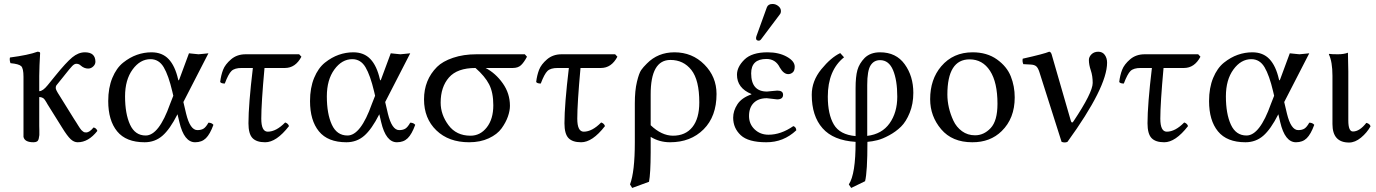

<svg xmlns="http://www.w3.org/2000/svg" viewBox="-20 -700 6865 958"><path d="M97.2 -316.9Q97.2 -358.9 85.7 -369.9Q74.2 -380.9 32.2 -384.8Q26.4 -401.9 29.8 -413.1Q122.6 -425.3 167 -441.9Q180.2 -441.9 180.2 -435.1Q176.3 -371.1 175.8 -321.3V-245.1Q193.8 -245.1 217.8 -274.9L255.9 -321.8Q310.1 -388.7 340.6 -413.8Q371.1 -439 403.8 -439Q455.6 -439 456.1 -392.1Q456.1 -378.9 445.1 -368.4Q434.1 -357.9 419.9 -357.9Q399.9 -357.9 382.8 -373Q374 -381.8 360.8 -381.8Q351.1 -381.8 340.1 -370.4Q329.1 -358.9 305.2 -328.6Q298.8 -320.8 295.9 -316.9L261.2 -273.9Q258.3 -270 258.1 -261Q257.8 -252 276.9 -223.1L349.1 -106.9Q354 -100.1 360.6 -89.1Q367.2 -78.1 370.6 -73Q374 -67.9 378.4 -61Q382.8 -54.2 386 -51Q389.2 -47.9 393.6 -44.4Q397.9 -41 401.4 -40Q404.8 -39.1 410.2 -39.1Q426.3 -39.1 446.8 -64Q460.9 -61 465.8 -46.9Q420.9 10.3 367.2 9.8Q349.1 9.8 332.5 -5.6Q315.9 -21 290 -63L216.8 -180.2Q215.8 -182.1 212.4 -188Q209 -193.8 207.5 -196Q206.1 -198.2 203.1 -202.6Q200.2 -207 198 -208.5Q195.8 -210 192.4 -211.9Q189 -213.9 185.1 -214.8Q181.2 -215.8 175.8 -215.8V-71.8Q175.8 -66.9 176.3 -50Q176.8 -33.2 176.3 -26.1Q175.8 -19 173.3 -8.5Q170.9 2 164.6 5.9Q158.2 9.8 147 9.8Q103 9.8 97.2 -17.1V-71.8Z M895 -190.9 908.7 -132.8Q928.7 -50.8 964.8 -50.8Q983.9 -50.8 995.8 -58.3Q1007.8 -65.9 1020 -87.9Q1036.1 -87.9 1044.9 -77.1Q1027.8 -30.3 1007.3 -10.3Q986.8 9.8 953.6 9.8Q898.4 9.8 875 -90.8L865.7 -129.9Q827.6 -54.7 790.3 -22.5Q752.9 9.8 701.7 9.8Q608.9 9.8 564.5 -44.7Q520 -99.1 520 -195.8Q520 -261.7 540.5 -311.3Q561 -360.8 594.5 -387.5Q627.9 -414.1 663.3 -426.5Q698.7 -439 735.8 -439Q789.6 -439 821.5 -405Q853.5 -371.1 868.7 -304.2Q871.1 -294.4 874 -302.7Q874.5 -303.7 875.5 -306.2L922.9 -434.1Q929.7 -434.1 946.8 -431.6Q963.9 -429.2 970.7 -429.2Q978.5 -429.2 996.1 -431.6Q1013.7 -434.1 1020 -434.1ZM844.7 -222.2 839.8 -243.2Q820.8 -324.2 796.9 -364.5Q772.9 -404.8 731 -404.8Q679.2 -404.8 641.6 -353.3Q604 -301.8 604 -219.2Q604 -132.3 628.9 -78.1Q653.8 -23.9 707 -23.9Q772.9 -23.9 828.6 -181.2Z M1205.6 -429.2H1472.7L1483.9 -417Q1454.1 -360.8 1401.9 -360.8H1299.8Q1283.7 -185.1 1283.7 -107.9Q1283.7 -43 1315.9 -43Q1357.9 -43 1402.8 -88.9Q1418 -84 1421.9 -70.8Q1358.9 10.3 1302.7 9.8Q1259.8 9.8 1239.7 -11.2Q1219.7 -32.2 1219.7 -85Q1219.7 -177.7 1241.7 -360.8H1185.5Q1150.4 -360.8 1135 -345.9Q1119.6 -331.1 1101.6 -283.2Q1083.5 -283.2 1078.6 -291Q1082.5 -324.2 1093 -351.6Q1103.5 -378.9 1133.1 -404.1Q1162.6 -429.2 1205.6 -429.2Z M1901.9 -190.9 1915.5 -132.8Q1935.5 -50.8 1971.7 -50.8Q1990.7 -50.8 2002.7 -58.3Q2014.6 -65.9 2026.9 -87.9Q2043 -87.9 2051.8 -77.1Q2034.7 -30.3 2014.2 -10.3Q1993.7 9.8 1960.4 9.8Q1905.3 9.8 1881.8 -90.8L1872.6 -129.9Q1834.5 -54.7 1797.1 -22.5Q1759.8 9.8 1708.5 9.8Q1615.7 9.8 1571.3 -44.7Q1526.9 -99.1 1526.9 -195.8Q1526.9 -261.7 1547.4 -311.3Q1567.9 -360.8 1601.3 -387.5Q1634.8 -414.1 1670.2 -426.5Q1705.6 -439 1742.7 -439Q1796.4 -439 1828.4 -405Q1860.4 -371.1 1875.5 -304.2Q1877.9 -294.4 1880.9 -302.7Q1881.3 -303.7 1882.3 -306.2L1929.7 -434.1Q1936.5 -434.1 1953.6 -431.6Q1970.7 -429.2 1977.5 -429.2Q1985.4 -429.2 2002.9 -431.6Q2020.5 -434.1 2026.9 -434.1ZM1851.6 -222.2 1846.7 -243.2Q1827.6 -324.2 1803.7 -364.5Q1779.8 -404.8 1737.8 -404.8Q1686 -404.8 1648.4 -353.3Q1610.8 -301.8 1610.8 -219.2Q1610.8 -132.3 1635.7 -78.1Q1660.6 -23.9 1713.9 -23.9Q1779.8 -23.9 1835.4 -181.2Z M2538.6 -360.8H2402.8Q2452.6 -335 2488.5 -284.4Q2524.4 -233.9 2524.4 -171.9Q2524.4 -147.9 2514.4 -118.9Q2504.4 -89.8 2482.9 -59.8Q2461.4 -29.8 2418.9 -10Q2376.5 9.8 2320.8 9.8Q2218.8 9.8 2157.2 -49.6Q2095.7 -108.9 2095.7 -204.1Q2095.7 -301.3 2160.6 -366.2Q2188.5 -394 2240.5 -411.6Q2292.5 -429.2 2357.4 -429.2H2598.6L2609.4 -417Q2594.2 -388.2 2579.3 -374.5Q2564.5 -360.8 2538.6 -360.8ZM2327.6 -22.9Q2376.5 -22.9 2408.9 -64.5Q2441.4 -106 2441.4 -174.8Q2441.4 -238.8 2420.4 -279.3Q2399.4 -319.8 2352.5 -360.8Q2261.7 -360.8 2220.2 -313.5Q2178.7 -266.1 2178.7 -188Q2178.7 -127.9 2217.8 -75.4Q2256.8 -22.9 2327.6 -22.9Z M2782.2 -429.2H3049.3L3060.5 -417Q3030.8 -360.8 2978.5 -360.8H2876.5Q2860.4 -185.1 2860.4 -107.9Q2860.4 -43 2892.6 -43Q2934.6 -43 2979.5 -88.9Q2994.6 -84 2998.5 -70.8Q2935.5 10.3 2879.4 9.8Q2836.4 9.8 2816.4 -11.2Q2796.4 -32.2 2796.4 -85Q2796.4 -177.7 2818.4 -360.8H2762.2Q2727.1 -360.8 2711.7 -345.9Q2696.3 -331.1 2678.2 -283.2Q2660.2 -283.2 2655.3 -291Q2659.2 -324.2 2669.7 -351.6Q2680.2 -378.9 2709.7 -404.1Q2739.3 -429.2 2782.2 -429.2Z M3218.3 207 3134.3 237.8 3123.5 220.2Q3147.5 157.2 3147.5 9.8V-184.1Q3147.5 -248 3158 -291.5Q3168.5 -335 3179 -350.1Q3189.5 -365.2 3207.5 -382.8Q3262.7 -439 3345.2 -439Q3434.1 -439 3494.6 -377.9Q3555.2 -316.9 3555.2 -231Q3555.2 -119.1 3490.7 -54.7Q3426.3 9.8 3323.2 9.8Q3270 9.8 3226.6 -17.1V61Q3226.1 167 3218.3 207ZM3469.2 -189Q3469.2 -300.8 3429.7 -350.8Q3390.1 -400.9 3325.2 -400.9Q3226.1 -400.9 3226.6 -228V-75.2Q3280.8 -23.4 3337.4 -22.9Q3400.4 -22.9 3434.8 -65.9Q3469.2 -108.9 3469.2 -189Z M3834.5 -680.2Q3850.6 -680.2 3863.5 -669.7Q3876.5 -659.2 3876.5 -645Q3876.5 -633.8 3870.1 -627L3778.3 -504.9Q3772.5 -497.1 3766.1 -497.1Q3752 -497.1 3752.4 -509.8Q3752.4 -513.7 3754.4 -520L3806.2 -663.1Q3812.5 -680.2 3834.5 -680.2ZM3717.3 -121.1Q3717.3 -81.1 3745.4 -54.4Q3773.4 -27.8 3814.5 -27.8Q3876.5 -27.8 3938.5 -70.8Q3952.6 -65.9 3953.1 -49.8Q3889.2 10.3 3803.2 9.8Q3713.4 9.8 3675.8 -25.6Q3638.2 -61 3638.2 -112.8Q3638.2 -147 3659.2 -179.4Q3680.2 -211.9 3729 -229V-231Q3657.2 -260.7 3657.2 -327.1Q3657.2 -366.2 3694.3 -402.6Q3731.4 -439 3810.1 -439Q3866.2 -439 3905.8 -417Q3945.3 -395 3945.3 -367.2Q3945.3 -347.2 3935.3 -338.6Q3925.3 -330.1 3913.1 -330.1Q3890.1 -330.1 3871.1 -362.8Q3850.1 -405.8 3804.2 -405.8Q3728 -405.8 3728 -334Q3728 -243.2 3807.1 -243.2L3831.1 -245.6Q3855 -248 3858.4 -248Q3887.2 -248 3887.2 -227.1Q3887.2 -204.1 3857.4 -204.1Q3853.5 -204.1 3832.3 -207Q3811 -210 3806.2 -210Q3764.2 -210 3740.7 -186.5Q3717.3 -163.1 3717.3 -121.1Z M4457 -217.8Q4457 -299.8 4436 -349.9Q4415 -399.9 4371.1 -399.9Q4340.3 -399.9 4323.7 -373.5Q4307.1 -347.2 4307.1 -275.9V-22Q4380.4 -30.8 4418.7 -84.7Q4457 -138.7 4457 -217.8ZM4308.1 7.8Q4308.1 157.7 4296.4 204.1L4227.1 237.8L4215.3 220.2Q4249.5 168.5 4249 7.8Q4138.2 1 4084.2 -60.1Q4030.3 -121.1 4030.3 -227.1Q4030.3 -295.9 4078.1 -354.5Q4126 -413.1 4172.4 -435.1L4191.4 -414.1Q4110.4 -349.1 4110.4 -217.8Q4110.4 -129.9 4140.4 -78.9Q4170.4 -27.8 4249 -21V-259.8Q4249 -317.9 4258.1 -350.3Q4267.1 -382.8 4294.4 -411.1Q4323.2 -439 4371.1 -439Q4451.2 -439 4494.1 -379.4Q4537.1 -319.8 4537.1 -236.8Q4537.1 -181.6 4519 -137.2Q4501 -92.8 4475.6 -67.9Q4450.2 -43 4416.7 -24.9Q4383.3 -6.8 4357.7 -0.5Q4332 5.9 4308.1 7.8Z M4621.1 -205.1Q4621.1 -304.2 4676.3 -369.1Q4735.8 -439 4833 -439Q4904.8 -439 4954.3 -403.6Q5003.9 -368.2 5023.4 -319.1Q5043 -270 5043 -213.9Q5043 -109.4 4978 -45.9Q4920.9 10.3 4831.1 9.8Q4731 9.8 4676 -55.2Q4621.1 -120.1 4621.1 -205.1ZM4817.9 -403.8Q4707 -403.8 4707 -228Q4707 -195.8 4714.6 -162.8Q4722.2 -129.9 4737.1 -97.9Q4752 -65.9 4780 -45.4Q4808.1 -24.9 4845.2 -24.9Q4889.2 -24.9 4923.1 -61Q4957 -97.2 4957 -182.1Q4957 -289.1 4919.9 -346.4Q4882.8 -403.8 4817.9 -403.8Z M5166 -340.8Q5159.2 -361.8 5150.1 -369.4Q5141.1 -377 5123 -377.9L5085.9 -379.9Q5080.1 -393.1 5083 -407.2Q5189.9 -431.2 5214.8 -441.9Q5222.7 -441.9 5227.1 -429.2L5322.8 -98.1Q5327.6 -81.5 5335.9 -94.2Q5432.1 -238.3 5432.1 -286.1Q5432.1 -321.3 5422.6 -349.1Q5413.1 -377 5413.1 -400.9Q5413.1 -416 5426 -429Q5439 -441.9 5460 -441.9Q5481 -441.9 5492.4 -426Q5503.9 -410.2 5503.9 -387.2Q5503.9 -265.1 5306.2 7.8Q5293 13.7 5276.9 7.8Z M5691.4 -429.2H5958.5L5969.7 -417Q5939.9 -360.8 5887.7 -360.8H5785.6Q5769.5 -185.1 5769.5 -107.9Q5769.5 -43 5801.8 -43Q5843.8 -43 5888.7 -88.9Q5903.8 -84 5907.7 -70.8Q5844.7 10.3 5788.6 9.8Q5745.6 9.8 5725.6 -11.2Q5705.6 -32.2 5705.6 -85Q5705.6 -177.7 5727.5 -360.8H5671.4Q5636.2 -360.8 5620.8 -345.9Q5605.5 -331.1 5587.4 -283.2Q5569.3 -283.2 5564.5 -291Q5568.4 -324.2 5578.9 -351.6Q5589.4 -378.9 5618.9 -404.1Q5648.4 -429.2 5691.4 -429.2Z M6387.7 -190.9 6401.4 -132.8Q6421.4 -50.8 6457.5 -50.8Q6476.6 -50.8 6488.5 -58.3Q6500.5 -65.9 6512.7 -87.9Q6528.8 -87.9 6537.6 -77.1Q6520.5 -30.3 6500 -10.3Q6479.5 9.8 6446.3 9.8Q6391.1 9.8 6367.7 -90.8L6358.4 -129.9Q6320.3 -54.7 6283 -22.5Q6245.6 9.8 6194.3 9.8Q6101.6 9.8 6057.1 -44.7Q6012.7 -99.1 6012.7 -195.8Q6012.7 -261.7 6033.2 -311.3Q6053.7 -360.8 6087.2 -387.5Q6120.6 -414.1 6156 -426.5Q6191.4 -439 6228.5 -439Q6282.2 -439 6314.2 -405Q6346.2 -371.1 6361.3 -304.2Q6363.8 -294.4 6366.7 -302.7Q6367.2 -303.7 6368.2 -306.2L6415.5 -434.1Q6422.4 -434.1 6439.5 -431.6Q6456.5 -429.2 6463.4 -429.2Q6471.2 -429.2 6488.8 -431.6Q6506.3 -434.1 6512.7 -434.1ZM6337.4 -222.2 6332.5 -243.2Q6313.5 -324.2 6289.6 -364.5Q6265.6 -404.8 6223.6 -404.8Q6171.9 -404.8 6134.3 -353.3Q6096.7 -301.8 6096.7 -219.2Q6096.7 -132.3 6121.6 -78.1Q6146.5 -23.9 6199.7 -23.9Q6265.6 -23.9 6321.3 -181.2Z M6628.4 -321.8Q6628.4 -391.6 6610.4 -429.2L6612.3 -431.2Q6624.5 -429.2 6655.3 -429.2Q6685.1 -429.2 6705.6 -437Q6707.5 -375 6707.5 -342.8V-99.1Q6707.5 -43.9 6730.5 -43.9Q6763.7 -43.9 6797.4 -86.9Q6814.5 -83 6818.4 -69.8Q6800.3 -37.6 6770.8 -13.2Q6741.2 11.2 6711.4 11.2Q6628.4 11.2 6628.4 -81.1Z"/></svg>

Font: Linux Libertine
Style: Regular
Weight: 400
Designer: Philipp H. Poll
Foundry: Philipp H. Poll
Version: Version 5.3.0 ; ttfautohint (v0.9)